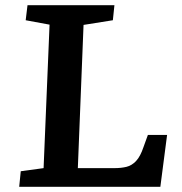

<svg xmlns="http://www.w3.org/2000/svg" viewBox="-20 -720 703 740"><path d="M60 -60 148 -72 171 -625 79 -642 86 -700H421L415 -642L302 -624L280 -72H421Q447 -72 467.5 -77Q488 -82 504.5 -99.5Q521 -117 533 -153L550 -200H624L598 0H54Z"/></svg>

Font: Literata 7pt SemiBold
Style: Italic
Weight: 600
Italic angle: -2°
Designer: Latin by Veronika Burian and Jose Scaglione. Greek by Irene Vlachou. Cyrillic by Vera Evstafieva
Foundry: TypeTogether
Version: Version 3.002